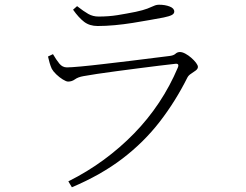

<svg xmlns="http://www.w3.org/2000/svg" viewBox="-20 -751 1040 812"><path d="M269 16Q349 -24 418.5 -75Q488 -126 547 -186.5Q606 -247 652.5 -317Q699 -387 732 -465Q740 -484 720 -481Q692 -478 651.5 -473Q611 -468 564.5 -462Q518 -456 473 -450Q428 -444 391 -438.5Q354 -433 333 -429Q310 -425 297 -415.5Q284 -406 268 -406Q260 -406 245.5 -415Q231 -424 218 -436.5Q205 -449 199 -460Q194 -471 190 -484.5Q186 -498 183 -512L204 -522Q218 -498 231 -482Q244 -466 263 -466Q280 -466 323 -470Q366 -474 420.5 -480.5Q475 -487 530.5 -493.5Q586 -500 630.5 -506Q675 -512 695 -514Q714 -516 722 -523.5Q730 -531 741 -531Q751 -531 764 -524Q777 -517 789 -506.5Q801 -496 809 -485.5Q817 -475 817 -468Q817 -460 808 -453Q799 -446 788.5 -439.5Q778 -433 773 -424Q722 -322 655 -235.5Q588 -149 497.5 -80Q407 -11 284 41ZM393 -641Q359 -641 336 -658.5Q313 -676 289 -710L306 -725Q334 -703 353.5 -692Q373 -681 397 -681Q440 -681 477 -687Q514 -693 554 -701Q586 -708 603 -714.5Q620 -721 630.5 -726Q641 -731 653 -731Q678 -731 697.5 -723.5Q717 -716 717 -702Q717 -693 706.5 -687.5Q696 -682 672 -677Q645 -672 611.5 -666Q578 -660 540.5 -654Q503 -648 465 -644.5Q427 -641 393 -641Z"/></svg>

Font: Noto Serif KR ExtraLight
Style: Regular
Weight: 200
Designer: Ryoko NISHIZUKA 西塚涼子 (kana & ideographs); Frank Grießhammer (Latin, Greek & Cyrillic); Wenlong ZHANG 张文龙 (bopomofo); San
Foundry: Adobe
Version: Version 2.002-H1;hotconv 1.1.0;makeotfexe 2.6.0